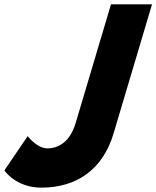

<svg xmlns="http://www.w3.org/2000/svg" viewBox="-32 -845 717 880"><path d="M664.7 -825H476.7L314.7 -281C290 -198 239.1 -165 185.1 -165C137.1 -165 94.8 -221 94.8 -221L-11.9 -64C-11.9 -64 39.5 15 157.5 15C322.5 15 440.1 -71 488.4 -233Z"/></svg>

Font: Hussar
Style: BdOblThree
Weight: 700
Foundry: Cannot Into Space Fonts
Version: Version 2.00